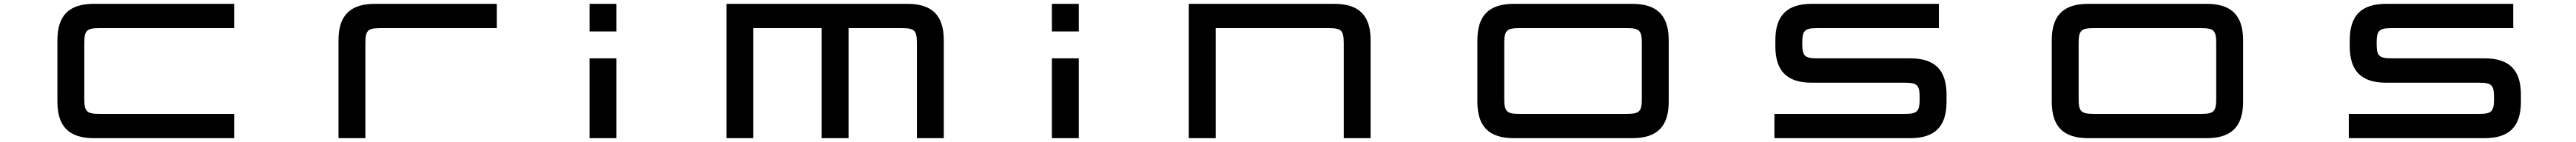

<svg xmlns="http://www.w3.org/2000/svg" viewBox="-20 -720 13418 740"><path d="M1199.5 -700H469C339.5 -700 279 -639.5 279 -510V-190C279 -60.5 339.5 0 469 0H1199.5V-126.5H499C431 -126.5 419 -138.5 419 -206.5V-493.5C419 -561.5 431 -573.5 499 -573.5H1199.5Z M1743 -510V0H1883V-493.5C1883 -561.5 1894.5 -573.5 1963 -573.5H2567.5V-700H1933C1803.5 -700 1743 -639.5 1743 -510Z M3050.5 -416V0H3190.5V-416ZM3050.5 -556H3190.5V-700H3050.5Z M3763.5 -700V0H3903.5V-573.5H4259.5V0H4399.5V-573.5H4675.5C4743.5 -573.5 4755.5 -561.5 4755.5 -493.5V0H4895.5V-510C4895.5 -639.5 4835 -700 4705.5 -700Z M5458.5 -416V0H5598.5V-416ZM5458.5 -556H5598.5V-700H5458.5Z M6171.5 -700V0H6311.5V-573.5H6899C6967 -573.5 6978.5 -561.5 6978.5 -493.5V0H7118.5V-510C7118.5 -639.5 7058 -700 6929 -700Z M8481 -700H7864.5C7735 -700 7674.5 -639.5 7674.5 -510V-190C7674.5 -60.5 7735 0 7864.5 0H8481C8610.5 0 8671 -60.5 8671 -190V-510C8671 -639.5 8610.5 -700 8481 -700ZM7814.5 -206.5V-493.5C7814.5 -561.5 7826.5 -573.5 7894.5 -573.5H8451C8519.5 -573.5 8531 -561.5 8531 -493.5V-206.5C8531 -138.5 8519.5 -126.5 8451 -126.5H7894.5C7826.5 -126.5 7814.5 -138.5 7814.5 -206.5Z M10078 -700H9416.5C9287 -700 9226.5 -639.5 9226.5 -510V-479C9226.5 -349.5 9287 -289 9416.5 -289H9898.5C9966.5 -289 9978 -277.5 9978 -209V-206.5C9978 -138.5 9966.5 -126.5 9898.5 -126.5H9221.5V0H9928.5C10057.5 0 10118 -60.5 10118 -190V-226C10118 -355.5 10057.5 -416 9928.5 -416H9446.5C9378.5 -416 9366.5 -427.5 9366.5 -494.5C9366.5 -561.5 9378.5 -573.5 9446.5 -573.5H10078Z M11472.5 -700H10856C10726.5 -700 10666 -639.5 10666 -510V-190C10666 -60.5 10726.5 0 10856 0H11472.5C11602 0 11662.5 -60.5 11662.5 -190V-510C11662.5 -639.5 11602 -700 11472.5 -700ZM10806 -206.5V-493.5C10806 -561.5 10818 -573.5 10886 -573.5H11442.5C11511 -573.5 11522.5 -561.5 11522.5 -493.5V-206.5C11522.5 -138.5 11511 -126.5 11442.5 -126.5H10886C10818 -126.5 10806 -138.5 10806 -206.5Z M13069.5 -700H12408C12278.5 -700 12218 -639.5 12218 -510V-479C12218 -349.5 12278.5 -289 12408 -289H12890C12958 -289 12969.5 -277.5 12969.5 -209V-206.5C12969.5 -138.5 12958 -126.5 12890 -126.5H12213V0H12920C13049 0 13109.5 -60.5 13109.5 -190V-226C13109.5 -355.5 13049 -416 12920 -416H12438C12370 -416 12358 -427.5 12358 -494.5C12358 -561.5 12370 -573.5 12438 -573.5H13069.5Z"/></svg>

Font: Melete Medium
Style: Regular
Weight: 500
Width: 6
Designer: Sora Sagano
Foundry: DOT COLON
Version: Version 0.200;FEAKit 1.0